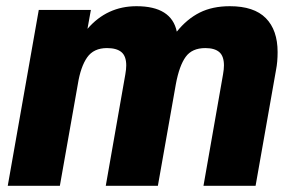

<svg xmlns="http://www.w3.org/2000/svg" viewBox="-20 -599 945 619"><path d="M5 0 105 -567H273L262 -506Q325 -579 420 -579Q533 -579 550 -497Q583 -538 624 -558.5Q665 -579 721 -579Q799 -579 837 -540.5Q875 -502 875 -431Q875 -399 870 -374L804 0H636L699 -359Q702 -376 702 -388Q702 -418 687 -431Q672 -444 642 -444Q599 -444 578.5 -415.5Q558 -387 547 -328L489 0H321L384 -359Q387 -376 387 -388Q387 -418 371.5 -431Q356 -444 325 -444Q282 -444 261 -414Q240 -384 231 -328L173 0Z"/></svg>

Font: Open Sauce One Black Italic
Style: Regular
Weight: 900
Italic angle: -10°
Designer: Alfredo Marco Pradil
Foundry: Creative Sauce Fz LLC
Version: Version 1.477